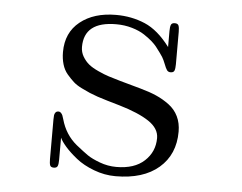

<svg xmlns="http://www.w3.org/2000/svg" viewBox="-43 -562 786 624"><g transform="rotate(5 350.0 -250.0)"><path d="M355 -19Q414.1 -19 446.5 -49.1Q479 -79.1 479 -124Q479 -155.3 445.1 -178Q411.1 -200.7 348.1 -219.2Q303.2 -231.9 274.9 -241.2Q258.3 -247.1 248.5 -251.2Q238.8 -255.4 221.7 -263.7Q204.6 -272 194.1 -281.5Q183.6 -291 172.1 -304.4Q160.6 -317.9 155.3 -336.2Q149.9 -354.5 149.9 -376Q149.9 -439.5 194.6 -475.3Q239.3 -511.2 312 -511.2Q362.3 -511.2 406 -492.7Q449.7 -474.1 488.8 -421.9V-474.1Q488.8 -487.8 491.5 -494.4Q494.1 -501 503.9 -501Q513.7 -501 516.4 -494.4Q519 -487.8 519 -474.1V-368.2Q519 -354.5 516.4 -347.7Q513.7 -340.8 503.9 -340.8Q496.1 -340.8 491.9 -346.7Q487.8 -352.5 482.7 -366Q477.5 -379.4 472.2 -388.2Q465.8 -398.4 449.2 -419.9Q443.4 -427.2 433.8 -435.8Q424.3 -444.3 407.5 -455.6Q390.6 -466.8 366.2 -473.9Q341.8 -481 314.9 -481Q210 -481 210 -397.9Q210 -380.9 218.5 -366.5Q227.1 -352.1 238.8 -342.5Q250.5 -333 270.3 -324Q290 -314.9 305.2 -310.1Q320.3 -305.2 342.8 -298.8L411.1 -279.8Q441.4 -271.5 463.6 -261.7Q485.8 -252 505.9 -237.1Q525.9 -222.2 536.4 -200.4Q546.9 -178.7 546.9 -150.9Q546.9 -76.2 496.1 -32.5Q445.3 11.2 355 11.2Q318.8 11.2 284.2 -2Q249.5 -15.1 226.1 -33.9Q202.6 -52.7 187.7 -69.8Q172.9 -86.9 168 -98.1V-25.9Q168 -12.2 165.3 -5.6Q162.6 1 152.8 1Q143.1 1 140.6 -5.4Q138.2 -11.7 138.2 -25.9V-154.8Q138.2 -164.1 138.9 -168.9Q139.6 -173.8 142.8 -178Q146 -182.1 152.8 -182.1Q157.2 -182.1 160.6 -178.5Q164.1 -174.8 165.8 -170.7Q167.5 -166.5 169.9 -158.2Q183.6 -108.9 221.2 -78.1Q245.6 -58.6 260 -48.6Q274.4 -38.6 300.8 -28.8Q327.1 -19 355 -19Z"/></g></svg>

Font: Director Light
Style: Regular
Weight: 100
Designer: Ange Degheest & May Jolivet & Justine Herbel
Foundry: Velvetyne Type Foundry
Version: Version 1.000;FEAKit 1.0